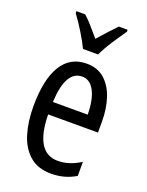

<svg xmlns="http://www.w3.org/2000/svg" viewBox="-146 -840 709 923"><g transform="rotate(20 209.0 -378.0)"><path d="M215 -546Q270 -546 306 -514.5Q342 -483 360 -429.5Q378 -376 378 -309V-253H123Q126 -59 242 -59Q271 -59 299.5 -68Q328 -77 358 -96V-24Q302 10 233 10Q165 10 123 -26.5Q81 -63 62 -125Q43 -187 43 -265Q43 -402 86.5 -474Q130 -546 215 -546ZM215 -480Q174 -480 151 -440Q128 -400 124 -317H302Q302 -361 293 -398Q284 -435 264.5 -457.5Q245 -480 215 -480ZM173 -606Q157 -639 132 -680Q107 -721 81 -756V-766H126Q145 -749 167.5 -723.5Q190 -698 212 -672Q238 -702 255.5 -721Q273 -740 298 -766H343V-756Q321 -725 293.5 -683Q266 -641 250 -606Z"/></g></svg>

Font: Noto Sans Hebrew ExtraCondensed
Style: Regular
Weight: 400
Width: 2
Designer: Monotype Design Team
Foundry: Monotype Imaging Inc.
Version: Version 2.004; ttfautohint (v1.8.4.7-5d5b)